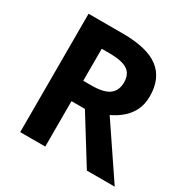

<svg xmlns="http://www.w3.org/2000/svg" viewBox="-162 -858 983 1003"><g transform="rotate(30 330.0 -357.0)"><path d="M298 -714Q444 -714 513.5 -661Q583 -608 583 -500Q583 -451 564.5 -414.5Q546 -378 515.5 -352.5Q485 -327 450 -311L660 0H492L322 -274H241V0H90V-714ZM287 -590H241V-397H290Q365 -397 397.5 -422Q430 -447 430 -496Q430 -547 395.5 -568.5Q361 -590 287 -590Z"/></g></svg>

Font: Noto Sans Lisu
Style: Regular
Weight: 400
Designer: Monotype Design Team. David Williams.
Foundry: Monotype Imaging Inc.
Version: Version 2.102